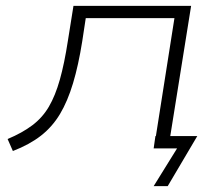

<svg xmlns="http://www.w3.org/2000/svg" viewBox="-20 -507 756 656"><path d="M505 129 585 0H505L511 -42H654L553 129ZM24 9 6 -32Q56 -53 90.5 -79Q125 -105 147 -142.5Q169 -180 184.5 -235Q200 -290 212 -368L231 -487H633L555 0H506L576 -445H273L261 -366Q248 -284 229.5 -222.5Q211 -161 185 -117.5Q159 -74 120 -43.5Q81 -13 24 9Z"/></svg>

Font: Nunito Sans 10pt Expanded ExtraLight
Style: Italic
Weight: 250
Width: 7
Italic angle: -9°
Designer: Vernon Adams
Foundry: Vernon Adams
Version: Version 3.101;gftools[0.9.27]